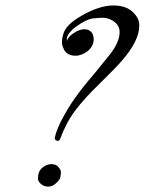

<svg xmlns="http://www.w3.org/2000/svg" viewBox="-20 -669 530 703"><path d="M382 -469Q418 -515 418 -552Q418 -582 384 -598Q369 -604 356 -604Q343 -604 326 -602Q313 -602 295 -593.5Q277 -585 260.5 -573Q244 -561 233.5 -547.5Q223 -534 225 -523V-518Q229 -537 260 -554Q277 -562 288 -562Q299 -562 306 -558Q323 -549 323 -524Q323 -512 317 -501Q311 -490 301 -482Q291 -474 279.5 -469.5Q268 -465 257 -465Q222 -465 212 -493Q201 -513 214 -551Q227 -582 278 -611Q343 -649 396 -649Q457 -649 483 -604Q490 -591 490 -575Q490 -519 424 -444Q413 -431 393 -411Q373 -391 345 -363Q289 -309 256 -265Q222 -220 200 -160Q196 -151 187.5 -154Q179 -157 181 -167Q185 -184 193.5 -204Q202 -224 215 -247Q228 -270 239 -287Q250 -304 259 -316Q268 -329 284.5 -350Q301 -371 326 -400ZM119 -15Q119 -42 135 -55Q151 -68 168 -68Q185 -68 194 -57.5Q203 -47 203 -39Q203 -31 201 -20.5Q199 -10 185 2Q173 13 161 14Q149 15 140 11Q131 7 125 -0.5Q119 -8 119 -15Z"/></svg>

Font: #9Slide05 Great Vibes
Style: Regular
Weight: 400
Designer: Robert E. Leuschke
Foundry: Robert E. Leuschke
Version: Version 1.001